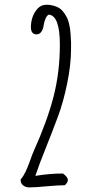

<svg xmlns="http://www.w3.org/2000/svg" viewBox="-20 -795 408 822"><path d="M176.3 -162.1Q200.2 -221.2 228.5 -296.9Q251.5 -358.9 267.8 -438.7Q284.2 -518.6 284.2 -586.4V-613.3Q282.7 -649.4 280.3 -669.4Q274.4 -706.1 265.6 -721.7Q249.5 -751 233.9 -760.3Q209 -774.9 176.8 -774.9V-774.4Q155.8 -774.4 140.6 -757.8Q126 -741.7 119.1 -720.9Q112.3 -700.2 112.3 -678.7Q112.3 -647.9 136.7 -647.9Q148.9 -647.9 156.5 -658.4Q164.1 -668.9 166.5 -684.6Q168.9 -700.7 174.6 -714.4Q180.2 -728 188.5 -732.4Q236.3 -728.5 236.3 -603.5Q236.3 -487.3 209.5 -382.3Q182.6 -277.3 123.5 -146Q118.2 -134.8 108.9 -107.4Q98.6 -79.1 89.6 -60.1Q80.6 -41 68.4 -26.9V-22.9Q68.4 -9.8 79.3 -1.2Q90.3 7.3 105 7.3Q132.8 7.3 181.2 2.4Q231.9 -2 257.3 -2Q270.5 -13.2 270.5 -23.9Q270.5 -37.1 249.5 -52.2Q192.4 -52.2 131.3 -42Q147.5 -90.8 176.3 -162.1Z"/></svg>

Font: Amatica SC
Style: Bold
Weight: 400
Designer: Vernon Adams, Ben Nathan
Foundry: newtypography
Version: Version 2.000